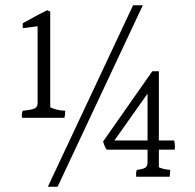

<svg xmlns="http://www.w3.org/2000/svg" viewBox="-20 -721 741 730"><path d="M64 -273Q63 -278 63 -285.5Q63 -293 67 -300Q99 -303 111 -308.5Q123 -314 123 -329V-621L67 -614Q65 -623 67 -633Q130 -668 159 -682L171 -677V-313Q196 -301 228 -300Q228 -284 225 -273ZM486 -701H523L199 -11H162ZM541 -187V-365L415 -187ZM584 -152V-85Q601 -77 627 -75Q627 -59 625 -49H498Q496 -64 500 -75Q524 -78 532.5 -83.5Q541 -89 541 -105V-152H386Q379 -160 372 -183L559 -450H584V-187H642Q645 -176 645 -167Q645 -158 644 -152Z"/></svg>

Font: Halant
Style: Regular
Weight: 400
Designer: Hitesh Malaviya (Devanagari), Satya Rajpurohit (Latin)
Foundry: Indian Type Foundry
Version: Version 1.101;PS 1.0;hotconv 1.0.78;makeotf.lib2.5.61930; tt